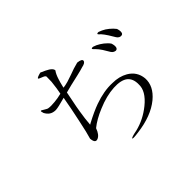

<svg xmlns="http://www.w3.org/2000/svg" viewBox="-150 -1035 1300 1300"><g transform="rotate(-45 500.0 -384.5)"><path d="M356.4 -710 355.5 -666Q352.5 -640.6 348.6 -610.4Q344.7 -585 340.8 -566.4Q306.6 -557.6 273.4 -554.7Q237.3 -550.8 212.9 -554.7Q207 -555.7 199.2 -560.5Q195.3 -562.5 185.5 -568.4Q169.9 -579.1 166 -578.1Q160.2 -577.1 168 -554.7Q179.7 -533.2 195.3 -522.5Q213.9 -509.8 241.2 -509.8Q254.9 -510.7 276.4 -515.6Q288.1 -518.6 314.5 -525.4L336.9 -531.2Q321.3 -442.4 300.8 -347.7Q280.3 -249 267.6 -209Q271.5 -159.2 301.8 -171.9Q330.1 -183.6 346.7 -230.5Q393.6 -268.6 466.8 -298.8Q551.8 -335 626 -338.9Q695.3 -342.8 729.5 -316.4Q761.7 -290 760.7 -237.3Q764.6 -169.9 683.6 -104.5Q612.3 -46.9 528.3 -26.4Q471.7 -15.6 470.7 -7.8Q469.7 -1 525.4 -8.8Q668 -26.4 750 -93.8Q825.2 -156.2 820.3 -234.4Q813.5 -304.7 752 -340.8Q704.1 -368.2 641.6 -368.2Q563.5 -372.1 470.7 -338.9Q418.9 -320.3 344.7 -281.2L335 -275.4Q338.9 -329.1 348.6 -386.7Q353.5 -420.9 366.2 -481.4L377.9 -541L435.5 -555.7Q487.3 -567.4 511.7 -573.2Q553.7 -583 571.3 -588.9Q606.4 -595.7 609.4 -612.3Q613.3 -629.9 570.3 -634.8Q549.8 -629.9 525.4 -622.1Q510.7 -617.2 484.4 -607.4Q447.3 -594.7 431.6 -589.8Q403.3 -582 384.8 -580.1L386.7 -589.8Q394.5 -623 401.4 -643.6Q413.1 -681.6 428.7 -702.1Q428.7 -718.8 403.3 -735.4Q384.8 -747.1 345.7 -763.7Q306.6 -753.9 306.6 -746.1Q305.7 -742.2 327.1 -734.4Q342.8 -728.5 348.6 -724.6Q358.4 -717.8 356.4 -710ZM842.8 -669.9 818.4 -679.7Q800.8 -679.7 804.7 -671.9Q807.6 -667 820.3 -656.2Q835 -639.6 850.6 -615.2Q862.3 -597.7 877.9 -570.3Q883.8 -560.5 894.5 -554.7Q906.2 -549.8 915 -552.7Q924.8 -555.7 926.8 -567.4Q929.7 -582 921.9 -605.5Q908.2 -624 885.7 -642.6Q864.3 -660.2 842.8 -669.9ZM745.1 -626 721.7 -634.8Q705.1 -635.7 707 -628.9Q708 -625 718.8 -615.2L722.7 -611.3Q737.3 -596.7 752.9 -573.2Q761.7 -558.6 778.3 -531.2L781.2 -526.4Q787.1 -516.6 797.9 -510.7Q809.6 -504.9 818.4 -507.8Q828.1 -511.7 830.1 -523.4Q833 -538.1 825.2 -561.5Q812.5 -580.1 789.1 -598.6Q767.6 -615.2 745.1 -626Z"/></g></svg>

Font: Batang
Style: Regular
Weight: 400
Version: Version 2.21